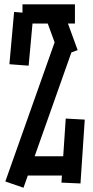

<svg xmlns="http://www.w3.org/2000/svg" viewBox="-20 -820 436 897"><path d="M45.9 -764.2 136.2 -756.8 113.8 -513.2 23.9 -520ZM89.8 57.1 4.9 27.8 242.2 -642.1 326.2 -610.8ZM330.1 -799.8V-710H85V-799.8ZM342.8 -585.9 259.8 -555.2 188 -751 271 -782.2ZM267.1 33.2 287.1 -266.1 376 -261.2 356 37.1ZM317.9 -89.8V0H76.2V-89.8Z"/></svg>

Font: Opir
Style: Regular
Weight: 400
Designer: Maksym Kobuzan
Version: Version 1.000;FEAKit 1.0